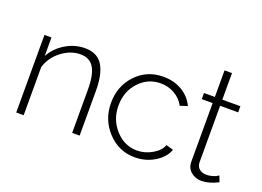

<svg xmlns="http://www.w3.org/2000/svg" viewBox="-103 -949 1648 1209"><g transform="rotate(20 720.5 -344.0)"><path d="M503 0H453V-290Q453 -390 424.5 -436.5Q396 -483 334 -483Q268 -483 208 -437Q148 -391 128 -322V0H78V-520H125V-396Q157 -455 218 -492Q279 -529 348 -529Q430 -529 466.5 -471Q503 -413 503 -299Z M875 10Q767 10 692.5 -70Q618 -150 618 -262Q618 -374 690.5 -451.5Q763 -529 874 -529Q944 -529 998.5 -497Q1053 -465 1080 -408L1031 -392Q1008 -435 965.5 -459.5Q923 -484 872 -484Q786 -484 727 -420Q668 -356 668 -262Q668 -168 728.5 -101.5Q789 -35 873 -35Q927 -35 976 -64Q1025 -93 1037 -131L1086 -117Q1066 -62 1006.5 -26Q947 10 875 10Z M1431 -25Q1369 6 1322 6Q1279 6 1249.5 -19Q1220 -44 1220 -87V-479H1147V-520H1220V-698H1270V-520H1391V-479H1270V-99Q1271 -71 1290 -56Q1309 -41 1335 -41Q1380 -41 1416 -65Z"/></g></svg>

Font: Raleway-v4020 Light
Style: Regular
Weight: 300
Designer: Matt McInerney, Pablo Impallari, Rodrigo Fuenzalida
Foundry: Matt McInerney, Pablo Impallari, Rodrigo Fuenzalida
Version: Version 4.020;PS 004.020;hotconv 1.0.88;makeotf.lib2.5.64775